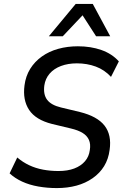

<svg xmlns="http://www.w3.org/2000/svg" viewBox="-20 -950 631 979"><path d="M270 9Q221 9 175.5 1Q130 -7 93 -24Q56 -41 29 -66L68 -147Q96 -123 129 -107.5Q162 -92 199.5 -85Q237 -78 278 -78Q325 -78 359 -91Q393 -104 413.5 -128Q434 -152 438 -185Q443 -215 433.5 -236.5Q424 -258 401.5 -272Q379 -286 341 -295L245 -318Q162 -339 128.5 -389.5Q95 -440 105 -515Q111 -562 134 -599Q157 -636 193.5 -662Q230 -688 277 -701Q324 -714 377 -714Q443 -714 497 -695Q551 -676 586 -637L546 -558Q513 -594 468.5 -610.5Q424 -627 372 -627Q327 -627 291 -613.5Q255 -600 233 -574.5Q211 -549 206 -514Q200 -468 220.5 -441Q241 -414 291 -402L387 -379Q476 -357 513 -309.5Q550 -262 539 -186Q533 -139 511 -103Q489 -67 452.5 -41.5Q416 -16 370 -3.5Q324 9 270 9ZM229 -765 366 -930H453L542 -765H470L401 -872L300 -765Z"/></svg>

Font: Nunito Sans 10pt SemiCondensed SemiBold
Style: Italic
Weight: 600
Width: 4
Italic angle: -9°
Designer: Vernon Adams
Foundry: Vernon Adams
Version: Version 3.101;gftools[0.9.27]